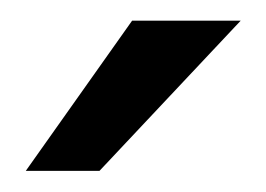

<svg xmlns="http://www.w3.org/2000/svg" viewBox="-20 -743 258 186"><path d="M108 -723H213.2L76.4 -577.5H5Z"/></svg>

Font: Public Sans Thin
Style: Regular
Weight: 100
Designer: The Public Sans project authors (U.S. Web Design System). Libre Franklin designed by Pablo Impallari and Rodrigo Fuenzal
Version: Version 1.008